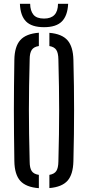

<svg xmlns="http://www.w3.org/2000/svg" viewBox="-20 -977 460 1003"><path d="M183 6Q116 1 86 -32.2Q56 -65.5 55 -135.5Q54 -211 53.2 -276Q52.5 -341 52.5 -402.2Q52.5 -463.5 53.2 -527.2Q54 -591 55 -664Q56 -734 86 -767.5Q116 -801 183 -806V-736.5Q156.5 -732.5 145.8 -716.2Q135 -700 135 -667Q133 -591.5 132 -527.5Q131 -463.5 131 -403Q131 -342.5 132 -277Q133 -211.5 135 -133Q135 -99 145.8 -83.2Q156.5 -67.5 183 -63.5ZM238 5.5V-63.5Q264 -68 274.2 -83.8Q284.5 -99.5 285 -133Q287 -210 288 -274.5Q289 -339 289 -399.8Q289 -460.5 288 -525Q287 -589.5 285 -667Q284.5 -700 274.2 -716Q264 -732 238 -736.5V-805.5Q303.5 -800 332.8 -766.5Q362 -733 363.5 -664Q365.5 -591 366.2 -527.2Q367 -463.5 367 -402.2Q367 -341 366.2 -276Q365.5 -211 363.5 -135.5Q362 -66 332.8 -33Q303.5 0 238 5.5ZM210 -835Q146 -835 116.2 -864.8Q86.5 -894.5 84 -957H137.5Q138 -921 154.5 -900.5Q171 -880 210 -880Q282.5 -880 283 -957H336Q333 -895 303.2 -865Q273.5 -835 210 -835Z"/></svg>

Font: Big Shoulders Stencil Text
Style: Regular
Weight: 400
Designer: Patric King
Foundry: XO Type Co
Version: Version 1.000